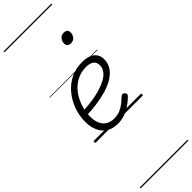

<svg xmlns="http://www.w3.org/2000/svg" viewBox="-485 -1003 1496 1496"><g transform="rotate(-45 263.0 -255.0)"><path d="M233 19Q173 19 135 -6.5Q97 -32 79 -75Q61 -118 61 -172Q61 -239 83.5 -301Q106 -363 147 -412.5Q188 -462 245 -490.5Q302 -519 373 -519Q420 -519 451 -505Q482 -491 496.5 -467.5Q511 -444 511 -413Q511 -367 487.5 -332Q464 -297 423 -272Q382 -247 329 -231.5Q276 -216 217 -208Q158 -200 98 -198L111 -243Q162 -245 211.5 -252Q261 -259 304.5 -272Q348 -285 382 -303.5Q416 -322 435 -347Q454 -372 454 -403Q454 -437 431.5 -453.5Q409 -470 366 -470Q308 -470 261.5 -444Q215 -418 183 -375Q151 -332 134 -279.5Q117 -227 117 -173Q117 -124 132.5 -92.5Q148 -61 175.5 -45.5Q203 -30 239 -30Q277 -30 307 -43Q337 -56 361 -75.5Q385 -95 404 -113Q414 -121 421.5 -120Q429 -119 436 -112Q443 -105 445 -96.5Q447 -88 438 -79Q415 -55 383 -32Q351 -9 313.5 5Q276 19 233 19ZM416 -683Q399 -683 387.5 -692Q376 -701 376 -719Q376 -743 391 -762.5Q406 -782 433 -782Q451 -782 462.5 -773Q474 -764 474 -745Q474 -722 459 -702.5Q444 -683 416 -683ZM0 490H526V500H0ZM0 -20H526V0H0ZM0 -505H526V-500H0ZM0 -1010H526V-1000H0Z"/></g></svg>

Font: Playwrite BE VLG Guides
Style: Regular
Weight: 400
Designer: Veronika Burian, José Scaglione
Foundry: TypeTogether
Version: Version 1.003